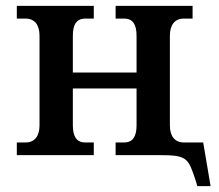

<svg xmlns="http://www.w3.org/2000/svg" viewBox="-20 -526 743 651"><path d="M227 -101V-226H443V-101C443 -64 431 -43 401 -43H372V0H521C615 0 618 9 644 88L649 105H694L669 -43H633H603C573 -43 556 -64 556 -101V-405C556 -442 573 -463 603 -463H633V-506H372V-463H401C431 -463 443 -442 443 -405V-280H227V-405C227 -442 239 -463 269 -463H298V-506H37V-463H67C97 -463 114 -442 114 -405V-101C114 -64 97 -43 67 -43H37V0H298V-43H269C239 -43 227 -64 227 -101Z"/></svg>

Font: LT Superior Serif Semibold
Style: Regular
Weight: 600
Designer: Daniel Lyons
Foundry: LyonsType
Version: Version 2.120;FEAKit 1.0